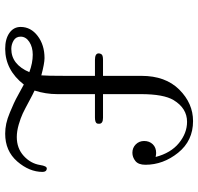

<svg xmlns="http://www.w3.org/2000/svg" viewBox="-32 -715 758 734"><g transform="rotate(90 347.0 -348.0)"><path d="M83 -47.9Q83 -86.9 117.4 -113Q151.9 -139.2 202.1 -139.2Q222.2 -139.2 268.1 -127Q270 -147 270 -221.2V-332H209Q184.1 -332 184.1 -346.2Q184.1 -352.1 187 -356Q189.9 -362.8 209 -362.8H270V-509.8Q270 -601.6 322.5 -654.3Q375 -707 442.9 -707Q518.1 -707 564 -649.9Q609.9 -592.8 609.9 -524.9Q609.9 -498 595.5 -486.6Q581.1 -475.1 564 -475.1Q544.9 -475.1 532 -488Q519 -501 519 -520Q519 -540 531.5 -553Q543.9 -565.9 564.9 -565.9Q569.8 -565.9 580.1 -564Q564.9 -622.1 526.9 -653.1Q488.8 -684.1 445.8 -684.1Q394 -684.1 362.8 -632.8Q339.8 -594.7 339.8 -506.8V-362.8H430.2Q453.1 -362.8 453.1 -348.1Q453.1 -343.3 452.1 -339.8Q448.2 -332 429.2 -332H339.8V-187Q339.8 -144 326.2 -101.1Q339.4 -95.2 368.2 -79.6Q397 -64 414.1 -55.9Q431.2 -47.9 456.5 -40.5Q481.9 -33.2 503.9 -33.2Q546.9 -33.2 575.9 -59.6Q605 -85.9 610.8 -122.1Q614.7 -147.9 624 -147.9Q627.9 -147.9 630.9 -146Q636.7 -143.1 637.2 -131.8Q637.2 -81.1 597.2 -34.9Q557.1 11.2 491.2 11.2Q472.2 11.2 452.6 7.1Q433.1 2.9 410.6 -6.6Q388.2 -16.1 375 -22Q361.8 -27.8 335.4 -42.5Q309.1 -57.1 303.2 -60.1Q248 10.7 167 11.2Q128.9 11.2 106 -4.9Q83 -21 83 -47.9ZM120.1 -47.9Q120.1 -29.8 135 -21Q149.9 -12.2 167 -12.2Q226.1 -12.2 255.9 -81.1Q220.7 -94.2 189 -94.2Q160.2 -94.2 140.1 -81.1Q120.1 -67.9 120.1 -47.9Z"/></g></svg>

Font: CMU Serif Upright Italic
Style: UprightItalic
Weight: 500
Version: Version 0.7.0